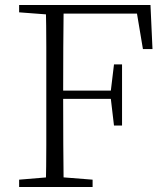

<svg xmlns="http://www.w3.org/2000/svg" viewBox="-20 -743 662 763"><path d="M56 0V-29L188 -40H209L348 -29V0ZM162 0Q164 -83 164 -166Q164 -249 164 -333V-390Q164 -474 164 -557.5Q164 -641 162 -723H233Q232 -641 231.5 -556Q231 -471 231 -377V-357Q231 -255 231.5 -169Q232 -83 233 0ZM198 -350V-383H440V-350ZM433 -244 420 -354V-379L433 -487H465V-244ZM56 -694V-723H198V-684H188ZM548 -548 520 -715 555 -689H198V-723H578L586 -548Z"/></svg>

Font: Noto Serif JP ExtraLight ExtraLight
Style: Regular
Weight: 250
Version: Version 2.003-H1;hotconv 1.1.1;makeotfexe 2.6.0